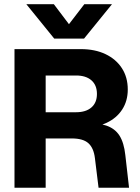

<svg xmlns="http://www.w3.org/2000/svg" viewBox="-20 -881 656 901"><path d="M374.5 -700 505.5 -861.3H375.7L303.6 -767.5L232.7 -861.3H103.6L234.4 -700ZM317 -231.3Q369.9 -231.3 394.7 -209Q419.6 -186.6 425.4 -139L442.5 0H585.6L568.1 -153.5Q561.8 -211.6 540.6 -244.8Q519.4 -278 478.4 -291.8Q437.3 -305.5 371.1 -305.5ZM336.9 -526.7Q383.2 -526.7 409 -504.1Q434.9 -481.5 434.9 -440.2Q434.9 -399.2 409 -376.8Q383.2 -354.3 336.9 -354.3H194.3V-526.7ZM371.1 -282.5Q433.7 -282.5 480.6 -304.8Q527.6 -327 553.6 -367.3Q579.6 -407.6 579.6 -461Q579.6 -518.5 552 -561Q524.4 -603.5 475 -627Q425.7 -650.5 359.6 -650.5H48V0H194.3V-231.3H363.1Z"/></svg>

Font: Overused Grotesk Light
Style: Regular
Weight: 300
Designer: RandomMaerks
Version: Version 0.005